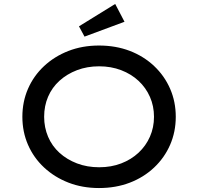

<svg xmlns="http://www.w3.org/2000/svg" viewBox="-20 -940 1001 970"><path d="M480 10Q396 10 325.5 -17.5Q255 -45 202.5 -94Q150 -143 121.5 -208.5Q93 -274 93 -350Q93 -426 121.5 -491.5Q150 -557 202.5 -606Q255 -655 325.5 -682.5Q396 -710 480 -710Q565 -710 635.5 -683Q706 -656 758.5 -606.5Q811 -557 839.5 -491.5Q868 -426 868 -350Q868 -274 839.5 -208.5Q811 -143 758.5 -93.5Q706 -44 635.5 -17Q565 10 480 10ZM481 -95Q542 -95 592.5 -114.5Q643 -134 680 -168.5Q717 -203 737.5 -249.5Q758 -296 758 -350Q758 -404 737.5 -450.5Q717 -497 680 -531.5Q643 -566 592 -585.5Q541 -605 481 -605Q420 -605 369 -585.5Q318 -566 280.5 -532Q243 -498 223 -451.5Q203 -405 203 -350Q203 -296 223 -249Q243 -202 280.5 -168Q318 -134 369 -114.5Q420 -95 481 -95ZM407 -755 379 -807 562 -920 609 -830Z"/></svg>

Font: Lexend Giga
Style: Regular
Weight: 400
Designer: Bonnie Shaver-Troup, Thomas Jockin
Foundry: Lexend
Version: Version 1.007